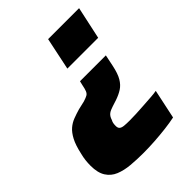

<svg xmlns="http://www.w3.org/2000/svg" viewBox="-209 -613 903 903"><g transform="rotate(-45 242.5 -162.0)"><path d="M210 186Q167 186 127.5 182.5Q88 179 57.5 166.5Q27 154 9.5 126.5Q-8 99 -8 52Q-8 35 -6 17Q-4 -1 1 -20Q11 -66 25.5 -93.5Q40 -121 57.5 -136Q75 -151 96 -159Q117 -167 141 -174L184 -184Q203 -190 211.5 -195Q220 -200 224.5 -211Q229 -222 233 -243L238 -264H410L398 -206Q389 -163 375 -139.5Q361 -116 341.5 -103.5Q322 -91 296 -82L262 -71Q253 -68 246 -65Q239 -62 233 -57.5Q227 -53 222.5 -46Q218 -39 215 -29Q211 -22 209.5 -14.5Q208 -7 208 4Q208 17 215 23Q222 29 236.5 30.5Q251 32 274 32Q291 32 315.5 31Q340 30 367 28Q394 26 418.5 24.5Q443 23 458 20L427 166Q399 172 361.5 176.5Q324 181 285 183.5Q246 186 210 186ZM238 -348 272 -510H478L443 -348Z"/></g></svg>

Font: Saira SemiExpanded ExtraBold
Style: Italic
Weight: 800
Width: 6
Italic angle: -12°
Designer: Hector Gatti with collaboration of the Omnibus-Type team
Foundry: Omnibus-Type
Version: Version 1.101